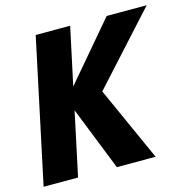

<svg xmlns="http://www.w3.org/2000/svg" viewBox="-119 -802 897 904"><g transform="rotate(-15 329.0 -350.0)"><path d="M-16 0 133 -700H301L241 -420L479 -700H674L367 -362L530 0H341L218 -310L152 0Z"/></g></svg>

Font: Red Hat Mono
Style: Italic
Weight: 300
Italic angle: -12°
Monospace: yes
Designer: Pentagram, MCKL
Foundry: Pentagram, MCKL
Version: Version 1.023